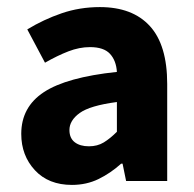

<svg xmlns="http://www.w3.org/2000/svg" viewBox="-20 -511 549 542"><path d="M183 11Q117 11 78.5 -30.5Q40 -72 40 -133Q40 -209 104 -251Q168 -293 310 -308Q308 -340 290.5 -359Q273 -378 234 -378Q204 -378 173 -366Q142 -354 107 -334L57 -428Q103 -456 154 -473.5Q205 -491 262 -491Q354 -491 403 -437.5Q452 -384 452 -274V0H336L326 -49H322Q292 -22 258 -5.5Q224 11 183 11ZM231 -98Q255 -98 273 -109Q291 -120 310 -139V-223Q234 -213 205 -192Q176 -171 176 -144Q176 -121 191 -109.5Q206 -98 231 -98Z"/></svg>

Font: Narnoor ExtraBold
Style: Regular
Weight: 800
Designer: S. Sridhar Murthy
Foundry: SIL International
Version: Version 3.000